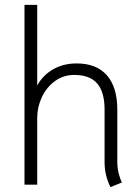

<svg xmlns="http://www.w3.org/2000/svg" viewBox="-20 -754 573 784"><path d="M407 -92V-307Q407 -378 377 -413Q347 -448 283 -448Q239 -448 204.5 -423Q170 -398 151 -357.5Q132 -317 132 -273V0H80V-734H132V-405Q155 -447 197 -471Q239 -495 293 -495Q374 -495 416.5 -446.5Q459 -398 459 -306V-92Q459 -69 464.5 -46.5Q470 -24 478 -9L431 10Q407 -38 407 -92Z"/></svg>

Font: Niramit ExtraLight
Style: Regular
Weight: 200
Designer: Katatrad Aksorn Co.,Ltd.
Foundry: Cadson Demak Co.,Ltd.
Version: Version 1.000; ttfautohint (v1.6)